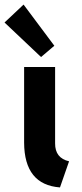

<svg xmlns="http://www.w3.org/2000/svg" viewBox="-41 -819 363 847"><path d="M65.4 -189.5V-523.4H202.1V-186.5Q201.7 -121.6 263.7 -107.4L223.6 7.8Q66.4 -3.9 65.4 -189.5ZM-21 -719.7 63 -798.8 198.7 -617.2 140.1 -567.4Z"/></svg>

Font: Reddit Sans Strawberry
Style: Bold
Weight: 700
Designer: Stephen Hutchings
Foundry: Reddit
Version: Version 1.013